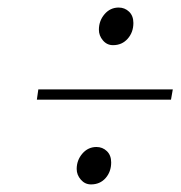

<svg xmlns="http://www.w3.org/2000/svg" viewBox="-20 -483 481 511"><path d="M78.1 -217.8 82 -245.1H439.9L435.1 -217.8ZM184.1 -33.2Q184.1 -56.6 199.2 -74.2Q214.4 -91.8 236.8 -91.8Q252.9 -91.8 264.4 -80.8Q275.9 -69.8 275.9 -50.8Q275.9 -25.9 261 -9Q246.1 7.8 222.2 7.8Q206.1 7.8 195.1 -4.9Q184.1 -17.6 184.1 -33.2ZM243.2 -403.8Q243.2 -427.7 258.3 -445.3Q273.4 -462.9 295.9 -462.9Q312 -462.9 323.5 -451.9Q335 -440.9 335 -421.9Q335 -397 319.8 -379.9Q304.7 -362.8 280.8 -362.8Q264.6 -362.8 253.9 -375.5Q243.2 -388.2 243.2 -403.8Z"/></svg>

Font: Dehuti Alt
Style: Bold-Italic
Weight: 700
Version: Version 1.2